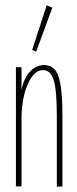

<svg xmlns="http://www.w3.org/2000/svg" viewBox="-20 -702 290 723"><path d="M40 0V-449H61V-364Q71 -411 94.5 -434Q118 -457 146 -457Q170 -457 185 -441.5Q200 -426 207.5 -385.5Q215 -345 215 -269V0L194 1V-266Q194 -361 182.5 -399.5Q171 -438 142 -438Q118 -438 99.5 -412Q81 -386 71 -344.5Q61 -303 61 -255V0ZM116 -507 101 -514 156 -682 177 -673Z"/></svg>

Font: Inconsolata UltraCondensed ExtraLight
Style: Regular
Weight: 200
Width: 1
Monospace: yes
Designer: Raph Levien, Cyreal, Brenton Simpson
Foundry: Raph Levien, Cyreal, Google
Version: Version 3.100; ttfautohint (v1.8.4.7-5d5b)